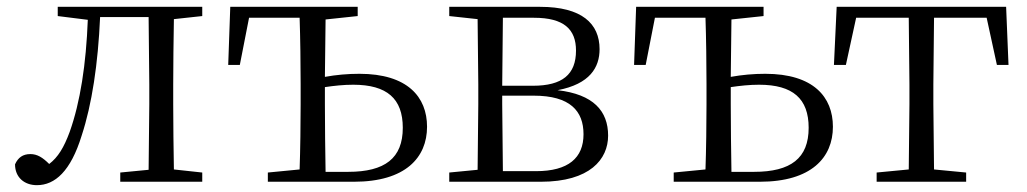

<svg xmlns="http://www.w3.org/2000/svg" viewBox="-20 -532 3006 562"><path d="M414 0H572V-27L489 -36C488 -91 487 -173 487 -227V-285C487 -338 488 -420 489 -476L572 -485V-512H149V-485L237 -474C232 -344 215 -233 184 -146C167 -100 150 -72 124 -52C105 -71 89 -81 69 -81C47 -81 33 -71 24 -51C24 -13 51 10 88 10C141 10 187 -31 219 -135C249 -226 267 -345 273 -482H415L417 -285V-227L415 -35L332 -27V0Z M764 0H1016C1167 0 1230 -71 1230 -161C1230 -248 1173 -316 1032 -316C998 -316 964 -313 931 -307L933 -475L1027 -485V-512H654L648 -342H682L709 -480H857C859 -424 860 -340 860 -285V-227C860 -173 859 -91 857 -36L764 -27ZM931 -277C958 -281 986 -284 1014 -284C1113 -284 1159 -243 1159 -158C1159 -69 1107 -29 999 -29H933C932 -84 931 -170 931 -227Z M1377 0H1563C1707 0 1760 -66 1760 -135C1760 -207 1717 -256 1612 -268C1707 -286 1735 -335 1735 -388C1735 -463 1683 -512 1561 -512H1295V-485L1378 -476L1380 -285V-227L1378 -35L1295 -27V0ZM1452 -480H1543C1631 -480 1666 -446 1666 -384C1666 -314 1626 -281 1540 -281H1450ZM1450 -252H1542C1649 -252 1688 -207 1688 -139C1688 -70 1644 -31 1549 -31H1452L1450 -227Z M1952 0H2204C2355 0 2418 -71 2418 -161C2418 -248 2361 -316 2220 -316C2186 -316 2152 -313 2119 -307L2121 -475L2215 -485V-512H1842L1836 -342H1870L1897 -480H2045C2047 -424 2048 -340 2048 -285V-227C2048 -173 2047 -91 2045 -36L1952 -27ZM2119 -277C2146 -281 2174 -284 2202 -284C2301 -284 2347 -243 2347 -158C2347 -69 2295 -29 2187 -29H2121C2120 -84 2119 -170 2119 -227Z M2639 0H2808V-27L2714 -36L2712 -227V-285L2714 -480H2868L2898 -342H2932L2925 -512H2429L2421 -342H2456L2486 -480H2640L2642 -285V-227L2640 -36L2546 -27V0Z"/></svg>

Font: Noto Serif CJK SC Light
Style: Regular
Weight: 300
Designer: Ryoko NISHIZUKA 西塚涼子 (kana & ideographs); Frank Grießhammer (Latin, Greek & Cyrillic); Wenlong ZHANG 张文龙 (bopomofo); San
Foundry: Adobe
Version: Version 2.001;hotconv 1.1.0;makeotfexe 2.6.0